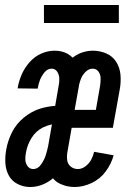

<svg xmlns="http://www.w3.org/2000/svg" viewBox="-20 -741 540 769"><path d="M101 8Q74 8 50.5 -4Q27 -16 15 -38.5Q3 -61 1.5 -88Q0 -115 5 -142Q11 -177 28 -211Q45 -245 75.5 -270Q106 -295 141 -306Q171 -315 201 -317L215 -398Q218 -412 217.5 -427Q217 -442 209 -454Q201 -466 187 -466Q170 -466 158 -451Q146 -436 140 -420.5Q134 -405 131 -386L51 -387Q51 -389 51 -390Q56 -418 67.5 -444Q79 -470 99 -492.5Q119 -515 145.5 -526.5Q172 -538 199 -538Q227 -538 250 -526Q262 -519 271 -510Q286 -522 304 -529Q328 -538 352 -538Q380 -538 405.5 -527Q431 -516 445.5 -493Q460 -470 462.5 -442Q465 -414 460 -385L432 -229H267L250 -132Q247 -116 249 -100Q251 -84 263 -74Q275 -64 292 -64Q308 -64 322.5 -75Q337 -86 345 -101Q353 -116 357 -133L435 -119Q426 -85 403.5 -54.5Q381 -24 347 -8Q313 8 279 8Q250 8 225 -3Q205 -11 192 -27Q176 -13 156 -4Q129 8 101 8ZM113 -64Q132 -64 145 -83Q158 -102 163.5 -120Q169 -138 173 -157L188 -243Q170 -239 153 -231Q123 -216 106 -188Q89 -160 84 -130Q81 -116 81.5 -101.5Q82 -87 90.5 -75.5Q99 -64 113 -64ZM279 -301H364L381 -398Q383 -412 383 -427Q383 -442 374.5 -454Q366 -466 351 -466Q336 -466 323.5 -454Q311 -442 305 -427.5Q299 -413 296 -398V-396L294 -385ZM156 -649V-721H456V-649Z"/></svg>

Font: Iosevka SS08
Style: Italic
Weight: 400
Italic angle: -10°
Monospace: yes
Designer: Belleve Invis
Foundry: Belleve Invis
Version: 2.1.0; ttfautohint (v1.8.2)